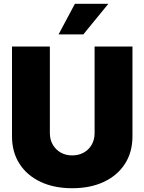

<svg xmlns="http://www.w3.org/2000/svg" viewBox="-20 -970 752 1000"><path d="M356 10.3Q261.7 10.3 191.2 -22.9Q120.6 -56.2 81.5 -116.9Q42.5 -177.7 42.5 -260.3V-727.5H239.7V-276.9Q239.7 -242.7 254.9 -216.6Q270 -190.4 296.1 -175.5Q322.3 -160.6 356 -160.6Q390.1 -160.6 416.5 -175.5Q442.9 -190.4 457.8 -216.6Q472.7 -242.7 472.7 -276.9V-727.5H669.9V-260.3Q669.9 -177.7 630.9 -116.9Q591.8 -56.2 521.2 -22.9Q450.7 10.3 356 10.3ZM285.2 -791 370.1 -950.2H544.4L414.1 -791Z"/></svg>

Font: Inter 24pt Black
Style: Regular
Weight: 900
Designer: Rasmus Andersson
Foundry: rsms
Version: Version 4.001;git-66647c0bb